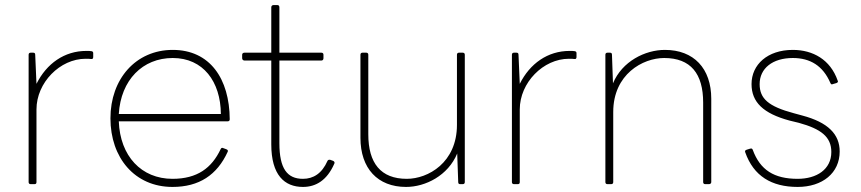

<svg xmlns="http://www.w3.org/2000/svg" viewBox="-20 -714 3398 758"><path d="M124 -383 119 -498C119 -504 116 -506 111 -506H101C96 -506 93 -503 93 -498V5C93 10 96 13 101 13H116C121 13 124 11 124 5V-282C124 -388 217 -482 318 -482C328 -482 333 -482 340 -481C345 -480 348 -483 348 -489V-504C348 -509 346 -511 341 -512C335 -513 330 -513 321 -513C234 -513 164 -463 124 -383Z M873 -125 862 -129C857 -132 853 -130 851 -125C816 -51 759 -8 661 -8C538 -8 454 -98 449 -235H879C884 -235 887 -238 887 -243C886 -403 809 -517 662 -517C516 -517 416 -402 416 -247C416 -91 512 24 661 24C766 24 837 -23 879 -115C881 -119 879 -123 873 -125ZM852 -264H449C457 -398 543 -485 662 -485C782 -485 851 -392 852 -264Z M945 -475H1051V-144C1051 -23 1103 24 1176 24C1228 24 1271 -3 1299 -66C1303 -72 1300 -77 1295 -79L1284 -83C1279 -84 1275 -83 1273 -79C1251 -29 1217 -8 1176 -8C1114 -8 1083 -48 1083 -149V-475H1249C1254 -475 1257 -479 1257 -484V-498C1257 -503 1254 -506 1249 -506H1083V-685C1083 -691 1080 -694 1075 -694H1060C1055 -694 1051 -691 1051 -685V-506H945C940 -506 936 -503 936 -498V-484C936 -479 940 -475 945 -475Z M1785 -108 1789 5C1789 11 1792 13 1797 13H1807C1812 13 1815 10 1815 5V-498C1815 -503 1812 -506 1807 -506H1792C1787 -506 1784 -503 1784 -498V-221C1784 -72 1670 -8 1586 -8C1483 -8 1434 -70 1434 -184V-498C1434 -503 1431 -506 1426 -506H1411C1406 -506 1403 -503 1403 -498V-170C1403 -49 1471 24 1583 24C1660 24 1749 -21 1785 -108Z M2032 -383 2027 -498C2027 -504 2024 -506 2019 -506H2009C2004 -506 2001 -503 2001 -498V5C2001 10 2004 13 2009 13H2024C2029 13 2032 11 2032 5V-282C2032 -388 2125 -482 2226 -482C2236 -482 2241 -482 2248 -481C2253 -480 2256 -483 2256 -489V-504C2256 -509 2254 -511 2249 -512C2243 -513 2238 -513 2229 -513C2142 -513 2072 -463 2032 -383Z M2400 -385 2396 -498C2396 -504 2393 -506 2388 -506H2378C2373 -506 2370 -503 2370 -498V5C2370 10 2373 13 2378 13H2393C2398 13 2401 10 2401 5V-272C2401 -421 2518 -485 2602 -485C2707 -485 2756 -423 2756 -309V5C2756 10 2759 13 2764 13H2779C2784 13 2788 10 2788 5V-324C2788 -444 2719 -517 2605 -517C2527 -517 2436 -472 2400 -385Z M3268 -382 3282 -386C3287 -388 3290 -391 3287 -396C3258 -479 3189 -517 3110 -517C3010 -517 2947 -459 2947 -382C2947 -311 2993 -266 3097 -238L3134 -229C3221 -205 3262 -174 3262 -114C3262 -45 3204 -8 3129 -8C3036 -8 2981 -43 2952 -122C2950 -127 2948 -129 2941 -127L2928 -123C2922 -121 2920 -118 2922 -113C2955 -19 3026 24 3129 24C3227 24 3295 -31 3295 -116C3295 -184 3249 -231 3147 -258L3114 -267C3013 -294 2979 -325 2979 -382C2979 -444 3030 -485 3110 -485C3179 -485 3229 -454 3258 -387C3260 -382 3263 -379 3268 -382Z"/></svg>

Font: LINE Seed JP_OTF Thin
Style: Regular
Weight: 250
Designer: LY Corporation & Fontrix & Fontworks
Version: Version 1.007